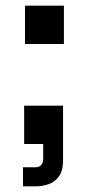

<svg xmlns="http://www.w3.org/2000/svg" viewBox="-20 -507 306 676"><path d="M68 -487H205V-352H68ZM65 0V-135H202V58Q202 94 187.5 114Q173 134 151 141.5Q129 149 107 149H61V82H105Q118 82 125 74Q132 66 132 54V0Z"/></svg>

Font: SUSE Thin SemiBold
Style: Regular
Weight: 600
Version: Version 1.000